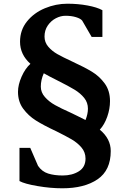

<svg xmlns="http://www.w3.org/2000/svg" viewBox="-20 -887 695 1035"><path d="M532 -832V-688H474L423 -776Q414 -787 389.5 -794.5Q365 -802 333 -802Q307 -802 281 -788.5Q255 -775 237.5 -749.5Q220 -724 220 -690Q220 -659 240 -635.5Q260 -612 289 -595.5Q318 -579 370 -555Q435 -525 475.5 -500.5Q516 -476 544.5 -437Q573 -398 573 -342Q573 -300 558 -257.5Q543 -215 518 -188Q577 -139 577 -73Q577 31 506 79.5Q435 128 316 128Q252 128 182 116Q112 104 85 89V-90H143L185 7Q206 38 239.5 48.5Q273 59 318 59Q369 59 405 36.5Q441 14 441 -32Q441 -66 419.5 -91.5Q398 -117 366.5 -135.5Q335 -154 280 -181Q214 -212 173.5 -237.5Q133 -263 105 -301Q77 -339 77 -392Q77 -430 96.5 -474Q116 -518 144 -543Q88 -593 88 -662Q88 -725 125.5 -771.5Q163 -818 222 -842.5Q281 -867 343 -867Q400 -867 451.5 -857.5Q503 -848 532 -832ZM200 -420Q200 -389 222 -364Q244 -339 276 -321Q308 -303 362 -279Q372 -274 397 -262Q422 -250 441 -240Q454 -273 454 -301Q454 -334 434 -359Q414 -384 382 -403.5Q350 -423 292 -452Q242 -477 216 -492Q200 -456 200 -420Z"/></svg>

Font: Martel ExtraBold
Style: Regular
Weight: 800
Designer: Dan Reynolds
Foundry: Dan Reynolds
Version: Version 1.001; ttfautohint (v1.1) -l 5 -r 5 -G 72 -x 0 -D la